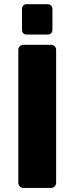

<svg xmlns="http://www.w3.org/2000/svg" viewBox="-20 -919 364 939"><path d="M94.8 0Q84.1 0 76.9 -7.2Q69.6 -14.5 69.6 -25.1V-674.9Q69.6 -685.5 76.9 -692.8Q84.1 -700 94.8 -700H229.4Q240 -700 247.2 -692.8Q254.5 -685.5 254.5 -674.9V-25.1Q254.5 -14.5 247.2 -7.2Q240 0 229.4 0ZM110.4 -750Q100.1 -750 93.9 -756.2Q87.7 -762.3 87.7 -772.6V-875.6Q87.7 -885.6 93.9 -892.1Q100.1 -898.6 110.4 -898.6H213.4Q223.4 -898.6 229.9 -892.1Q236.4 -885.6 236.4 -875.6V-772.6Q236.4 -762.3 229.9 -756.2Q223.4 -750 213.4 -750Z"/></svg>

Font: Rubik Light
Style: Regular
Weight: 300
Designer: Hubert and Fischer
Foundry: Hubert and Fischer
Version: Version 2.300;gftools[0.9.30]